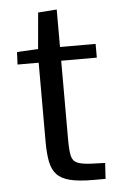

<svg xmlns="http://www.w3.org/2000/svg" viewBox="-51 -713 491 755"><g transform="rotate(-5 195.0 -336.0)"><path d="M286.1 3.9Q230 3.9 195.6 -4.6Q161.1 -13.2 143.3 -32.2Q125.5 -51.3 119.1 -83.5Q112.8 -115.7 112.8 -163.1V-474.1H29.3L31.7 -523.4L115.2 -527.8L127.9 -670.9L201.7 -676.3V-528.3H342.3V-474.1H201.7V-162.6Q201.7 -121.1 206.3 -99.6Q210.9 -78.1 229 -70.1Q247.1 -62 286.1 -60.5Q299.3 -60.1 312.5 -59.6Q325.7 -59.1 338.9 -58.6L335 3.9Q322.8 3.9 310.5 3.9Q298.3 3.9 286.1 3.9Z"/></g></svg>

Font: Comme
Style: Regular
Weight: 400
Designer: Vernon Adams
Foundry: Vernon Adams
Version: Version 1.000;gftools[0.9.27]